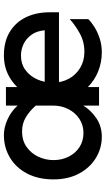

<svg xmlns="http://www.w3.org/2000/svg" viewBox="207 -748 556 1011"><g transform="rotate(-90 485.5 -243.0)"><path d="M715.8 14.6Q661.1 14.6 613.8 -4.9Q566.4 -24.4 531.2 -59.6Q496.1 -94.7 476.6 -141.1Q457 -187.5 457 -241.2Q457 -311.5 488.3 -370.6Q519.5 -429.7 574.2 -465.3Q628.9 -501 698.2 -501Q772.5 -501 823.2 -469.7Q874 -438.5 899.9 -384.3Q925.8 -330.1 925.8 -260.7V-210.9H547.9V-286.1H831.1Q827.1 -329.1 807.1 -356.4Q787.1 -383.8 758.3 -397.5Q729.5 -411.1 697.3 -411.1Q654.3 -411.1 622.6 -388.2Q590.8 -365.2 573.2 -327.1Q555.7 -289.1 555.7 -241.2Q555.7 -196.3 575.7 -159.2Q595.7 -122.1 632.8 -99.6Q669.9 -77.1 717.8 -77.1Q771.5 -77.1 815.9 -102.1Q860.4 -127 889.6 -154.3V-56.6Q875 -41 848.6 -24.4Q822.3 -7.8 788.1 3.4Q753.9 14.6 715.8 14.6ZM270.5 14.6Q210 14.6 158.7 -16.6Q107.4 -47.9 76.7 -105Q45.9 -162.1 45.9 -239.3Q45.9 -320.3 76.7 -378.9Q107.4 -437.5 160.6 -469.2Q213.9 -501 279.3 -501Q320.3 -501 362.8 -481.4Q405.3 -461.9 434.6 -428.7V-490.2H532.2V0H434.6V-83Q411.1 -43.9 368.7 -14.6Q326.2 14.6 270.5 14.6ZM291 -82Q331.1 -82 363.8 -103Q396.5 -124 416 -161.6Q435.5 -199.2 434.6 -248V-333Q405.3 -366.2 372.6 -385.7Q339.8 -405.3 297.9 -405.3Q251 -405.3 217.3 -381.8Q183.6 -358.4 165.5 -320.3Q147.5 -282.2 147.5 -239.3Q147.5 -196.3 165.5 -160.2Q183.6 -124 215.8 -103Q248 -82 291 -82Z"/></g></svg>

Font: Sen Medium
Style: Regular
Weight: 500
Designer: Kosal Sen, Philatype
Foundry: Philatype
Version: Version 2.000;gftools[0.9.31]